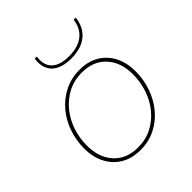

<svg xmlns="http://www.w3.org/2000/svg" viewBox="-191 -829 966 966"><g transform="rotate(-45 292.0 -346.0)"><path d="M258 5Q198 5 154.5 -21Q111 -47 87 -93.5Q63 -140 63 -201Q63 -259 81.5 -312.5Q100 -366 135 -407.5Q170 -449 218.5 -473.5Q267 -498 327 -498Q387 -498 430.5 -472Q474 -446 497.5 -400Q521 -354 521 -292Q521 -235 502.5 -181.5Q484 -128 449.5 -86Q415 -44 366.5 -19.5Q318 5 258 5ZM259 -13Q314 -13 358.5 -36Q403 -59 435 -98Q467 -137 484 -187.5Q501 -238 501 -292Q501 -377 454 -428.5Q407 -480 325 -480Q270 -480 225.5 -457Q181 -434 149 -395Q117 -356 100 -306Q83 -256 83 -202Q83 -117 130 -65Q177 -13 259 -13ZM338 -567Q274 -567 239.5 -594.5Q205 -622 205 -674Q205 -679 205.5 -685.5Q206 -692 207 -697H222Q221 -690 220.5 -685Q220 -680 220 -675Q220 -630 250 -606.5Q280 -583 338 -583Q402 -583 439.5 -612.5Q477 -642 484 -697H499Q491 -633 449 -600Q407 -567 338 -567Z"/></g></svg>

Font: Hanken Grotesk Thin
Style: Italic
Weight: 250
Italic angle: -8°
Designer: Alfredo Marco Pradil
Foundry: Hanken Design Co.
Version: Version 3.013